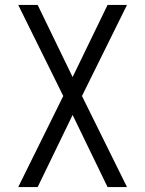

<svg xmlns="http://www.w3.org/2000/svg" viewBox="-20 -550 590 780"><path d="M54 210 237 -160 54 -530H133L275 -237L417 -530H496L313 -160L496 210H417L275 -83L133 210Z"/></svg>

Font: Lode Term
Style: Regular
Weight: 400
Monospace: yes
Designer: Belleve Invis
Foundry: Belleve Invis
Version: Version 29.2.0